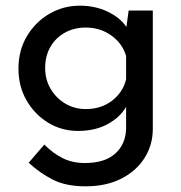

<svg xmlns="http://www.w3.org/2000/svg" viewBox="-20 -451 639 676"><path d="M281 205Q212 205 166 181.5Q120 158 81 122L136 58Q168 90 202 106.5Q236 123 279 123Q349 123 386 89.5Q423 56 424 1V-75Q403 -38 359 -14Q315 10 255 10Q197 10 149.5 -19Q102 -48 73.5 -97.5Q45 -147 45 -209Q45 -274 75 -324Q105 -374 154 -402.5Q203 -431 261 -431Q315 -431 359 -410Q403 -389 425 -356L433 -414H518V3Q518 59 489 105Q460 151 407 178Q354 205 281 205ZM139 -212Q139 -171 158 -138.5Q177 -106 209.5 -86.5Q242 -67 282 -67Q336 -67 374.5 -96.5Q413 -126 424 -172V-254Q411 -298 372 -326Q333 -354 282 -354Q241 -354 208.5 -336Q176 -318 157.5 -286Q139 -254 139 -212Z"/></svg>

Font: Synthetic
Style: Regular
Weight: 400
Designer: Santiago Orozco
Foundry: Typemade
Version: Version 2.000; ttfautohint (v1.8.4.7-5d5b)